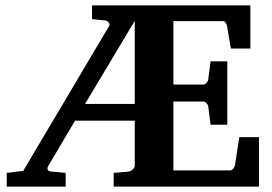

<svg xmlns="http://www.w3.org/2000/svg" viewBox="-20 -691 1009 711"><path d="M479 -613.8 294.9 -306.2H479ZM400.9 0V-50.8L453.1 -55.2Q463.4 -56.2 471.2 -63.2Q479 -70.3 479 -77.1V-244.1H257.8L159.2 -77.1Q154.3 -68.8 156.7 -63Q159.2 -57.1 166 -56.2L223.1 -50.8V0H4.9V-50.8L65.9 -58.1L383.8 -594.2Q386.2 -597.7 385.5 -601.3Q384.8 -605 382.6 -607.9Q380.4 -610.8 377 -612.8Q373.5 -614.7 370.1 -615.2L320.8 -620.1V-670.9H907.2V-511.2H835L820.8 -594.2Q819.3 -601.6 815.4 -607.2Q811.5 -612.8 804.2 -612.8H622.1V-377.9H732.9Q739.7 -377.9 744.9 -384.3Q750 -390.6 751 -396L759.8 -463.9H821.8V-229H759.8L751 -297.9Q750 -303.2 744.6 -309.1Q739.3 -314.9 732.9 -314.9H622.1V-60.1H833Q838.9 -60.1 844 -66.9Q849.1 -73.7 850.1 -79.1L866.2 -183.1H939V0Z"/></svg>

Font: Charis SIL Eur
Style: Bold
Weight: 700
Foundry: SIL International
Version: Version 5.000